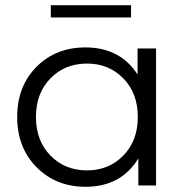

<svg xmlns="http://www.w3.org/2000/svg" viewBox="-20 -712 718 737"><path d="M483 -692V-645H175V-692ZM508 -526H579V0H511V-104Q445 5 308 5Q195 5 120.5 -70Q46 -145 46 -263Q46 -381 120 -455.5Q194 -530 308 -530Q441 -530 508 -426ZM314 -58Q398 -58 453.5 -115Q509 -172 509 -263Q509 -354 453.5 -411Q398 -468 314 -468Q229 -468 173.5 -411Q118 -354 118 -263Q118 -172 173.5 -115Q229 -58 314 -58Z"/></svg>

Font: Montserrat Alternates
Style: Regular
Weight: 400
Designer: Julieta Ulanovsky
Foundry: Julieta Ulanovsky
Version: Version 7.200;PS 007.200;hotconv 1.0.88;makeotf.lib2.5.64775